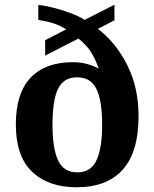

<svg xmlns="http://www.w3.org/2000/svg" viewBox="-20 -782 653 812"><path d="M304 10Q185 10 116 -55.5Q47 -121 47 -255Q47 -388 109.5 -453.5Q172 -519 288 -519Q321 -519 349.5 -511Q378 -503 397 -492Q387 -524 368.5 -556Q350 -588 312 -619L171 -547V-612L260 -658Q235 -674 207 -683Q179 -692 142 -698V-761Q167 -759 203 -750Q239 -741 276 -727.5Q313 -714 338 -698L464 -762V-696L394 -660Q471 -601 518.5 -506Q566 -411 566 -291Q566 -139 499 -64.5Q432 10 304 10ZM307 -53Q364 -53 388 -104Q412 -155 412 -254Q412 -356 388 -405.5Q364 -455 306 -455Q249 -455 225.5 -406.5Q202 -358 202 -254Q202 -155 225.5 -104Q249 -53 307 -53Z"/></svg>

Font: Noto Serif Vithkuqi
Style: Bold
Weight: 700
Version: Version 1.005